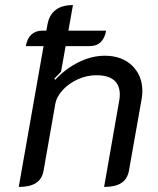

<svg xmlns="http://www.w3.org/2000/svg" viewBox="-20 -729 624 758"><path d="M542 -369Q542 -354 539 -337L489 -55Q483 -22 459 -6.5Q435 9 391 9L450 -328Q453 -343 453 -355Q453 -432 360 -432Q323 -432 287.5 -416Q252 -400 227.5 -373.5Q203 -347 198 -317L152 -55Q146 -22 122 -6.5Q98 9 54 9L152 -547H82Q87 -577 104 -592.5Q121 -608 147 -608H163L168 -635Q175 -671 200 -690Q225 -709 268 -709L250 -608H399Q388 -547 334 -547H239L221 -446Q201 -426 194 -418L198 -414Q239 -458 290.5 -483.5Q342 -509 394 -509Q461 -509 501.5 -470Q542 -431 542 -369Z"/></svg>

Font: K2D
Style: Italic
Weight: 400
Italic angle: -10°
Designer: Katatrad Aksorn Co.,Ltd.
Foundry: Cadson Demak Co.,Ltd.
Version: Version 1.000; ttfautohint (v1.6)